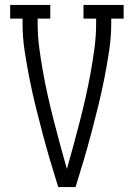

<svg xmlns="http://www.w3.org/2000/svg" viewBox="-20 -755 540 775"><path d="M215 0Q198 -54 182 -108.5Q166 -163 151.5 -217.5Q137 -272 123.5 -327Q110 -382 99 -437.5Q88 -493 79.5 -549Q71 -605 71 -662V-680H21V-735H183V-680H132V-662Q132 -611 138.5 -561.5Q145 -512 154 -462.5Q163 -413 174 -364Q185 -315 197.5 -266.5Q210 -218 223 -170Q236 -122 250 -73Q264 -122 277 -170Q290 -218 302.5 -266.5Q315 -315 326 -364Q337 -413 346 -462.5Q355 -512 361.5 -561.5Q368 -611 368 -662V-680H317V-735H479V-680H429V-662Q429 -605 420.5 -549Q412 -493 401 -437.5Q390 -382 376.5 -327Q363 -272 348.5 -217.5Q334 -163 318 -108.5Q302 -54 285 0Z"/></svg>

Font: Iosevka Curly Slab Light
Style: Regular
Weight: 300
Monospace: yes
Designer: Belleve Invis
Foundry: Belleve Invis
Version: Version 22.1.2; ttfautohint (v1.8.4)